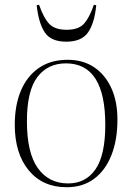

<svg xmlns="http://www.w3.org/2000/svg" viewBox="-20 -772 555 806"><path d="M260 14Q159 14 100.5 -57Q42 -128 42 -248Q42 -331 68 -392Q94 -453 143.5 -487Q193 -521 264 -521Q329 -521 375.5 -489.5Q422 -458 447.5 -402Q473 -346 473 -270Q473 -184 447.5 -120Q422 -56 374.5 -21Q327 14 260 14ZM266 -2Q340 -2 381 -61.5Q422 -121 422 -248Q422 -506 257 -506Q180 -506 136.5 -448Q93 -390 93 -263Q93 -130 139 -66Q185 -2 266 -2ZM258 -597Q194 -597 168 -636Q142 -675 134 -750L144 -752Q163 -697 186.5 -672Q210 -647 260 -647Q311 -647 334 -674Q357 -701 374 -752L384 -750Q377 -676 350 -636.5Q323 -597 258 -597Z"/></svg>

Font: Literata 72pt ExtraLight
Style: Regular
Weight: 200
Designer: Latin by Veronika Burian and Jose Scaglione. Greek by Irene Vlachou. Cyrillic by Vera Evstafieva.
Foundry: TypeTogether
Version: Version 3.002